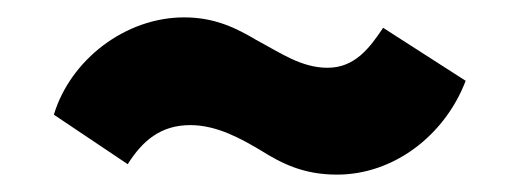

<svg xmlns="http://www.w3.org/2000/svg" viewBox="-20 -401 597 221"><path d="M368 -200C433 -200 492 -245 516 -308L421 -369C405 -345 388 -323 357 -323C327 -323 303 -340 275 -355C253 -368 228 -381 192 -381C124 -381 61 -332 42 -269L127 -212C144 -239 165 -257 199 -257C230 -257 258 -241 280 -228C304 -213 329 -200 368 -200Z"/></svg>

Font: Vanilla Cream Black
Style: Regular
Weight: 900
Designer: Jeremy Tribby, Jinavaṁso
Foundry: Tribby Type
Version: Version 1.422;Glyphs 3.1.2 (3151)